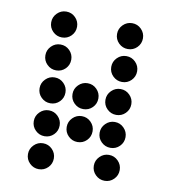

<svg xmlns="http://www.w3.org/2000/svg" viewBox="-76 -735 699 785"><g transform="rotate(10 273.5 -342.0)"><path d="M190.4 -615.2Q190.4 -592.8 174.8 -577.1Q159.2 -561.5 136.7 -561.5Q114.7 -561.5 98.9 -577.1Q83 -592.8 83 -615.2Q83 -637.2 98.9 -653.1Q114.7 -668.9 136.7 -668.9Q159.2 -668.9 174.8 -653.1Q190.4 -637.2 190.4 -615.2ZM463.9 -615.2Q463.9 -592.8 448.2 -577.1Q432.6 -561.5 410.2 -561.5Q388.2 -561.5 372.3 -577.1Q356.4 -592.8 356.4 -615.2Q356.4 -637.2 372.3 -653.1Q388.2 -668.9 410.2 -668.9Q432.6 -668.9 448.2 -653.1Q463.9 -637.2 463.9 -615.2ZM190.4 -478.5Q190.4 -456.1 174.8 -440.4Q159.2 -424.8 136.7 -424.8Q114.7 -424.8 98.9 -440.4Q83 -456.1 83 -478.5Q83 -500.5 98.9 -516.4Q114.7 -532.2 136.7 -532.2Q159.2 -532.2 174.8 -516.4Q190.4 -500.5 190.4 -478.5ZM463.9 -478.5Q463.9 -456.1 448.2 -440.4Q432.6 -424.8 410.2 -424.8Q388.2 -424.8 372.3 -440.4Q356.4 -456.1 356.4 -478.5Q356.4 -500.5 372.3 -516.4Q388.2 -532.2 410.2 -532.2Q432.6 -532.2 448.2 -516.4Q463.9 -500.5 463.9 -478.5ZM190.4 -341.8Q190.4 -319.3 174.8 -303.7Q159.2 -288.1 136.7 -288.1Q114.7 -288.1 98.9 -303.7Q83 -319.3 83 -341.8Q83 -363.8 98.9 -379.6Q114.7 -395.5 136.7 -395.5Q159.2 -395.5 174.8 -379.6Q190.4 -363.8 190.4 -341.8ZM327.1 -341.8Q327.1 -319.3 311.5 -303.7Q295.9 -288.1 273.4 -288.1Q251.5 -288.1 235.6 -303.7Q219.7 -319.3 219.7 -341.8Q219.7 -363.8 235.6 -379.6Q251.5 -395.5 273.4 -395.5Q295.9 -395.5 311.5 -379.6Q327.1 -363.8 327.1 -341.8ZM463.9 -341.8Q463.9 -319.3 448.2 -303.7Q432.6 -288.1 410.2 -288.1Q388.2 -288.1 372.3 -303.7Q356.4 -319.3 356.4 -341.8Q356.4 -363.8 372.3 -379.6Q388.2 -395.5 410.2 -395.5Q432.6 -395.5 448.2 -379.6Q463.9 -363.8 463.9 -341.8ZM190.4 -205.1Q190.4 -182.6 174.8 -167Q159.2 -151.4 136.7 -151.4Q114.7 -151.4 98.9 -167Q83 -182.6 83 -205.1Q83 -227.1 98.9 -242.9Q114.7 -258.8 136.7 -258.8Q159.2 -258.8 174.8 -242.9Q190.4 -227.1 190.4 -205.1ZM327.1 -205.1Q327.1 -182.6 311.5 -167Q295.9 -151.4 273.4 -151.4Q251.5 -151.4 235.6 -167Q219.7 -182.6 219.7 -205.1Q219.7 -227.1 235.6 -242.9Q251.5 -258.8 273.4 -258.8Q295.9 -258.8 311.5 -242.9Q327.1 -227.1 327.1 -205.1ZM463.9 -205.1Q463.9 -182.6 448.2 -167Q432.6 -151.4 410.2 -151.4Q388.2 -151.4 372.3 -167Q356.4 -182.6 356.4 -205.1Q356.4 -227.1 372.3 -242.9Q388.2 -258.8 410.2 -258.8Q432.6 -258.8 448.2 -242.9Q463.9 -227.1 463.9 -205.1ZM190.4 -68.4Q190.4 -45.9 174.8 -30.3Q159.2 -14.6 136.7 -14.6Q114.7 -14.6 98.9 -30.3Q83 -45.9 83 -68.4Q83 -90.3 98.9 -106.2Q114.7 -122.1 136.7 -122.1Q159.2 -122.1 174.8 -106.2Q190.4 -90.3 190.4 -68.4ZM463.9 -68.4Q463.9 -45.9 448.2 -30.3Q432.6 -14.6 410.2 -14.6Q388.2 -14.6 372.3 -30.3Q356.4 -45.9 356.4 -68.4Q356.4 -90.3 372.3 -106.2Q388.2 -122.1 410.2 -122.1Q432.6 -122.1 448.2 -106.2Q463.9 -90.3 463.9 -68.4Z"/></g></svg>

Font: DatDot
Style: Regular
Weight: 400
Designer: GGBot
Version: 1.00